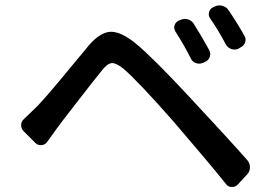

<svg xmlns="http://www.w3.org/2000/svg" viewBox="-20 -747 1040 731"><path d="M648.4 -626Q640.6 -637.7 644.5 -650.4Q648.4 -663.1 661.1 -668.9L667 -670.9Q680.7 -677.7 695.3 -673.3Q710 -668.9 717.8 -656.2Q751 -603.5 776.4 -556.6Q783.2 -543.9 778.8 -530.8Q774.4 -517.6 761.7 -511.7L752.9 -507.8Q739.3 -502 725.6 -506.8Q711.9 -511.7 706.1 -525.4Q677.7 -581.1 648.4 -626ZM780.3 -676.8Q772.5 -687.5 775.9 -700.7Q779.3 -713.9 792 -719.7L798.8 -722.7Q806.6 -726.6 815.4 -726.6Q821.3 -726.6 827.1 -724.6Q841.8 -720.7 849.6 -709Q884.8 -657.2 910.2 -611.3Q918 -598.6 913.1 -585.4Q908.2 -572.3 895.5 -566.4L887.7 -561.5Q874 -555.7 860.4 -560.5Q846.7 -565.4 839.8 -578.1Q812.5 -629.9 780.3 -676.8ZM159.2 -206.1Q151.4 -195.3 137.7 -194.3Q124 -193.4 114.3 -203.1L70.3 -247.1Q60.5 -256.8 60.5 -270.5Q60.5 -285.2 72.3 -294.9Q81.1 -302.7 122.1 -342.8Q142.6 -364.3 174.8 -401.9Q207 -439.5 251.5 -493.7Q295.9 -547.9 317.4 -573.2Q359.4 -623 399.4 -626Q401.4 -626 403.3 -626Q441.4 -626 496.1 -582Q560.5 -529.3 702.1 -377Q860.4 -207 922.9 -135.7Q931.6 -124 931.6 -110.4Q931.6 -94.7 921.9 -84L885.7 -44.9Q877 -35.2 864.3 -35.2Q863.3 -35.2 862.3 -35.2Q848.6 -35.2 840.8 -45.9Q773.4 -129.9 641.6 -283.2Q507.8 -435.5 451.2 -484.4Q423.8 -506.8 407.2 -506.8Q406.2 -506.8 406.2 -506.8Q388.7 -505.9 366.2 -476.6Q339.8 -444.3 272.5 -357.4Q205.1 -270.5 199.2 -261.7Q175.8 -229.5 159.2 -206.1Z"/></svg>

Font: Gen Jyuu Gothic L Monospace Medium
Style: Regular
Weight: 500
Designer: [Source Han Sans]
Ryoko NISHIZUKA  (kana & ideographs); Paul D. Hunt (Latin, Greek & Cyrillic); Wenlong ZHANG  (bopomofo
Version: Version 1.002.20150607